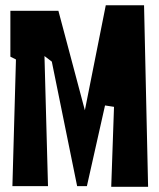

<svg xmlns="http://www.w3.org/2000/svg" viewBox="-20 -715 613 740"><path d="M41.5 -485.8 20 -496.6V-673.3H205.1L307.1 -290L387.7 -694.8H535.2L550.8 4.9H408.7L419.4 -303.2L384.8 -308.6L314.9 2.4H277.3L179.7 -477.5L151.4 -499L165 2.4H27.8Z"/></svg>

Font: Some Time Later
Style: Regular
Weight: 400
Version: Version 003.300